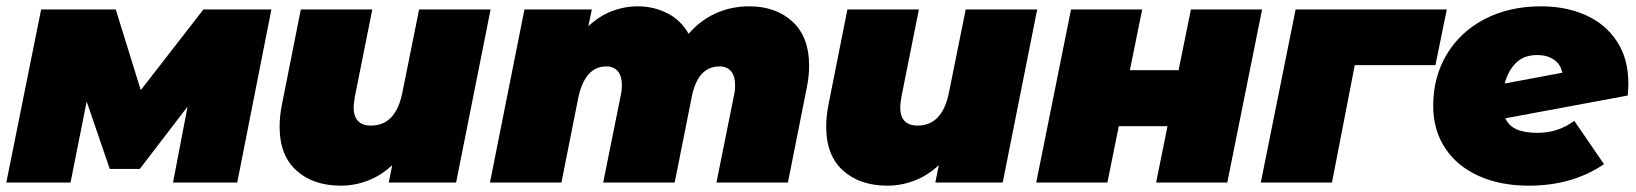

<svg xmlns="http://www.w3.org/2000/svg" viewBox="-22 -577 5173 607"><path d="M836 -547 728 0H525L571 -240L420 -43H325L252 -256L201 0H-2L108 -547H344L423 -292L621 -547Z M1529 -547 1420 0H1207L1218 -55Q1183 -22 1141 -6Q1099 10 1056 10Q968 10 915 -38Q862 -86 862 -176Q862 -210 869 -245L929 -547H1155L1100 -272Q1096 -248 1096 -238Q1096 -180 1151 -180Q1229 -180 1250 -284L1303 -547Z M2536 -370Q2536 -336 2529 -302L2469 0H2243L2298 -273Q2302 -290 2302 -307Q2302 -337 2289 -352Q2276 -367 2253 -367Q2184 -367 2165 -271L2111 0H1885L1940 -273Q1944 -290 1944 -307Q1944 -337 1931 -352Q1918 -367 1895 -367Q1827 -367 1806 -267L1753 0H1527L1636 -547H1849L1838 -494Q1872 -526 1912 -541.5Q1952 -557 1994 -557Q2045 -557 2088 -535Q2131 -513 2155 -470Q2191 -512 2240 -534.5Q2289 -557 2347 -557Q2431 -557 2483.5 -508.5Q2536 -460 2536 -370Z M3257 -547 3148 0H2935L2946 -55Q2911 -22 2869 -6Q2827 10 2784 10Q2696 10 2643 -38Q2590 -86 2590 -176Q2590 -210 2597 -245L2657 -547H2883L2828 -272Q2824 -248 2824 -238Q2824 -180 2879 -180Q2957 -180 2978 -284L3031 -547Z M3364 -547H3589L3550 -355H3704L3743 -547H3968L3858 0H3633L3669 -178H3515L3479 0H3254Z M4516 -371H4261L4189 0H3964L4074 -547H4552Z M5126 -313Q5126 -301 5124 -275L4737 -203Q4748 -179 4773 -168Q4798 -157 4839 -157Q4904 -157 4955 -195L5049 -58Q4949 10 4811 10Q4721 10 4652.5 -21Q4584 -52 4546.5 -109Q4509 -166 4509 -243Q4509 -333 4551.5 -404.5Q4594 -476 4671.5 -516.5Q4749 -557 4850 -557Q4929 -557 4991.5 -529Q5054 -501 5090 -446Q5126 -391 5126 -313ZM4735 -313 4917 -347Q4912 -374 4890.5 -388.5Q4869 -403 4838 -403Q4796 -403 4771 -378.5Q4746 -354 4735 -313Z"/></svg>

Font: Montserrat Alternates Black
Style: Italic
Weight: 900
Italic angle: -11.3°
Designer: Julieta Ulanovsky
Foundry: Julieta Ulanovsky
Version: Version 7.200